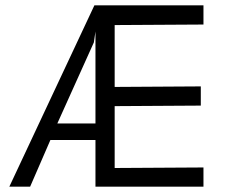

<svg xmlns="http://www.w3.org/2000/svg" viewBox="-20 -700 858 720"><path d="M338 -582 332 -541 195 -237H338ZM338 0V-175H169L93 0H15L334 -680H743V-608L410 -606V-374L733 -376V-304L410 -302V-70L743 -72V0Z"/></svg>

Font: Puffins on Iceburgs
Style: Regular
Weight: 400
Version: Version 1.0